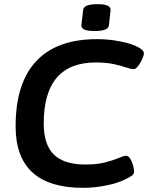

<svg xmlns="http://www.w3.org/2000/svg" viewBox="-20 -895 720 922"><path d="M379 7Q55 7 55 -288Q55 -496 154 -601.5Q253 -707 446 -707Q503 -707 558.5 -696Q614 -685 644 -668Q671 -654 671 -639Q671 -629 663 -611Q655 -593 643.5 -578Q632 -563 621 -563Q609 -563 586 -571Q563 -579 527 -587Q491 -595 440 -595Q190 -595 190 -302Q190 -200 239 -152.5Q288 -105 390 -105Q447 -105 486.5 -115.5Q526 -126 550.5 -136.5Q575 -147 585 -147Q597 -147 606 -132Q615 -117 619.5 -99Q624 -81 624 -71Q624 -60 614.5 -52.5Q605 -45 586 -36Q545 -15 488.5 -4Q432 7 379 7ZM435 -746Q400 -746 385 -753Q370 -760 371 -774L379 -846Q380 -860 396.5 -867.5Q413 -875 448 -875Q483 -875 497.5 -867.5Q512 -860 511 -846L503 -774Q501 -746 435 -746Z"/></svg>

Font: Asap Semi Expanded Semi Expanded SemiBold
Style: Italic
Weight: 600
Width: 6
Italic angle: -6°
Designer: Pablo Cosgaya
Foundry: Omnibus-Type
Version: Version 3.001; ttfautohint (v1.8.4.7-5d5b)